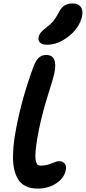

<svg xmlns="http://www.w3.org/2000/svg" viewBox="-20 -1077 496 1108"><path d="M252 -818.8Q224.1 -818.8 211.4 -830.8Q198.7 -842.8 203.1 -862.8Q206.1 -877.9 216.1 -890.1Q226.1 -902.3 247.1 -918Q272.9 -937.5 287.6 -955.3Q302.2 -973.1 317.9 -1002.9Q333.5 -1033.7 352.3 -1045.4Q371.1 -1057.1 397 -1057.1Q431.2 -1057.1 445.6 -1038.1Q460 -1019 454.1 -984.9Q439.9 -918.5 377.9 -868.7Q315.9 -818.8 252 -818.8ZM199.2 11.2Q178.2 11.2 160.9 8.1Q143.6 4.9 125 -4.6Q106.4 -14.2 93.3 -30Q80.1 -45.9 69.8 -73.2Q59.6 -100.6 56.4 -137.5Q53.2 -174.3 57.6 -227.8Q62 -281.2 75.2 -347.2Q109.9 -522 173.8 -693.8Q187 -729 204.3 -744.4Q221.7 -759.8 247.1 -759.8Q314.9 -759.8 293.9 -654.8Q289.1 -630.9 256.8 -528.6Q224.6 -426.3 204.1 -327.1Q193.8 -274.9 189 -237.1Q184.1 -199.2 184.1 -177Q184.1 -154.8 188.5 -142.1Q192.9 -129.4 199.2 -125.2Q205.6 -121.1 214.8 -121.1Q247.1 -121.1 277.3 -134Q307.6 -147 321.8 -147Q342.3 -147 353.3 -132.8Q364.3 -118.7 359.9 -96.2Q350.1 -48.3 304 -18.6Q257.8 11.2 199.2 11.2Z"/></svg>

Font: Shantell Sans Irregular
Style: Italic
Weight: 600
Italic angle: -11.31°
Designer: Stephen Nixon, Anya Danilova, Shantell Martin
Foundry: Arrow Type
Version: Version 1.006;[9816181b4]